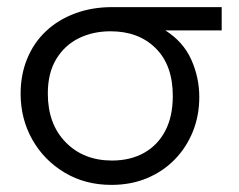

<svg xmlns="http://www.w3.org/2000/svg" viewBox="-20 -505 673 540"><path d="M293.5 15Q219.5 15 161.8 -19.5Q104 -54 71 -112.2Q38 -170.5 38 -241.5Q38 -295 56.5 -340Q75 -385 109.2 -417.2Q143.5 -449.5 191 -467.2Q238.5 -485 296 -485H603.5V-419.5H445Q495.5 -387.5 518 -337.2Q540.5 -287 540.5 -232Q540.5 -180 522.5 -135.2Q504.5 -90.5 471.8 -56.8Q439 -23 393.8 -4Q348.5 15 293.5 15ZM295 -53.5Q346.5 -53.5 385 -75Q423.5 -96.5 444.8 -137Q466 -177.5 466 -235Q466 -321.5 418 -369.2Q370 -417 291 -417Q241 -417 201.2 -397.2Q161.5 -377.5 138 -338.5Q114.5 -299.5 114.5 -242Q114.5 -156 164.8 -104.8Q215 -53.5 295 -53.5Z"/></svg>

Font: Geologica Roman ExtraLight
Style: Regular
Weight: 250
Designer: Sindre Bremnes, Frode Helland
Foundry: Monokrom Skriftforlag AS
Version: Version 1.010;gftools[0.9.28]